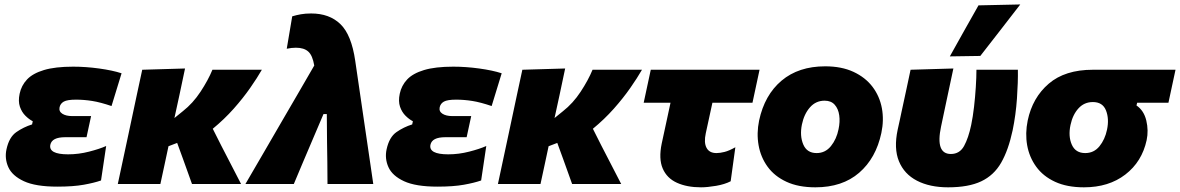

<svg xmlns="http://www.w3.org/2000/svg" viewBox="-20 -806 5169 841"><path d="M231 11.5Q136 11.5 84.8 -12.2Q33.5 -36 16.5 -73.8Q-0.5 -111.5 8.5 -152.5Q20 -205.5 51.8 -227.5Q83.5 -249.5 120.5 -261L123.5 -275Q107.5 -283 91.5 -298.8Q75.5 -314.5 67.2 -338.5Q59 -362.5 66 -395.5Q73.5 -431.5 98.5 -458Q123.5 -484.5 172.5 -499.2Q221.5 -514 300.5 -514Q355.5 -514 414 -506Q472.5 -498 512.5 -485L468.5 -341.5Q420 -358 383.8 -363.8Q347.5 -369.5 313 -369.5Q274.5 -369.5 259.5 -361Q244.5 -352.5 241 -336.5Q237 -318 253 -307.8Q269 -297.5 297 -297.5H379L359 -205H265.5Q207.5 -205 200.5 -172Q192 -130 278.5 -130Q324.5 -130 370.2 -141.8Q416 -153.5 445 -166.5L422.5 -15.5Q392.5 -5 346.8 3.2Q301 11.5 231 11.5Z M496 0Q507 -52 517.8 -102Q528.5 -152 542 -215L552.5 -264.5Q568.5 -340 579.8 -392.8Q591 -445.5 603 -500.5L790.5 -506Q777.5 -444 765.8 -389Q754 -334 744 -289L781 -319Q825 -353.5 858.2 -404Q891.5 -454.5 910.5 -500.5H1127Q1107 -465.5 1076 -421Q1045 -376.5 1003.8 -330Q962.5 -283.5 912 -242L948.5 -169.5Q968.5 -131 991.2 -86.8Q1014 -42.5 1036 0H821Q811 -28.5 801 -55.8Q791 -83 781 -111.5L756 -180L718 -165.5Q709 -123.5 700.5 -83.5Q692 -43.5 682.5 0Z M1055 0Q1094.5 -67.5 1136.5 -140Q1178.5 -212.5 1218 -280.5Q1251 -337 1287 -399Q1323 -461 1356.5 -519Q1349 -563.5 1330.2 -580.2Q1311.5 -597 1276 -597Q1257 -597 1236 -592.5L1260 -734.5Q1278.5 -740 1298 -743.5Q1317.5 -747 1343 -747Q1423 -747 1471.2 -700.2Q1519.5 -653.5 1536 -539.5L1574.5 -276.5Q1584 -211 1591 -164.2Q1598 -117.5 1603.5 -79Q1609 -40.5 1615 0H1414.5Q1414 -46 1413.8 -95.2Q1413.5 -144.5 1412.5 -183.5L1411.5 -306.5H1397L1346.5 -188Q1326 -140 1306 -92.8Q1286 -45.5 1267 0Z M1896 11.5Q1801 11.5 1749.8 -12.2Q1698.5 -36 1681.5 -73.8Q1664.5 -111.5 1673.5 -152.5Q1685 -205.5 1716.8 -227.5Q1748.5 -249.5 1785.5 -261L1788.5 -275Q1772.5 -283 1756.5 -298.8Q1740.5 -314.5 1732.2 -338.5Q1724 -362.5 1731 -395.5Q1738.5 -431.5 1763.5 -458Q1788.5 -484.5 1837.5 -499.2Q1886.5 -514 1965.5 -514Q2020.5 -514 2079 -506Q2137.5 -498 2177.5 -485L2133.5 -341.5Q2085 -358 2048.8 -363.8Q2012.5 -369.5 1978 -369.5Q1939.5 -369.5 1924.5 -361Q1909.5 -352.5 1906 -336.5Q1902 -318 1918 -307.8Q1934 -297.5 1962 -297.5H2044L2024 -205H1930.5Q1872.5 -205 1865.5 -172Q1857 -130 1943.5 -130Q1989.5 -130 2035.2 -141.8Q2081 -153.5 2110 -166.5L2087.5 -15.5Q2057.5 -5 2011.8 3.2Q1966 11.5 1896 11.5Z M2161 0Q2172 -52 2182.8 -102Q2193.5 -152 2207 -215L2217.5 -264.5Q2233.5 -340 2244.8 -392.8Q2256 -445.5 2268 -500.5L2455.5 -506Q2442.5 -444 2430.8 -389Q2419 -334 2409 -289L2446 -319Q2490 -353.5 2523.2 -404Q2556.5 -454.5 2575.5 -500.5H2792Q2772 -465.5 2741 -421Q2710 -376.5 2668.8 -330Q2627.5 -283.5 2577 -242L2613.5 -169.5Q2633.5 -131 2656.2 -86.8Q2679 -42.5 2701 0H2486Q2476 -28.5 2466 -55.8Q2456 -83 2446 -111.5L2421 -180L2383 -165.5Q2374 -123.5 2365.5 -83.5Q2357 -43.5 2347.5 0Z M3050.5 14.5Q2989 14.5 2945 -5.5Q2901 -25.5 2882.8 -68Q2864.5 -110.5 2878.5 -177.5Q2887 -216.5 2895.5 -256.2Q2904 -296 2917 -356H2799.5L2830.5 -500.5H3307L3276 -356H3100.5Q3093 -322.5 3086 -289.2Q3079 -256 3071.5 -222.5Q3062.5 -181.5 3074.8 -158.5Q3087 -135.5 3118.5 -135.5Q3133.5 -135.5 3153.5 -140.5Q3173.5 -145.5 3201 -161L3180.5 -12Q3154.5 1.5 3116.5 8Q3078.5 14.5 3050.5 14.5Z M3551.5 14.5Q3477 14.5 3424.8 -9.8Q3372.5 -34 3342.2 -75.8Q3312 -117.5 3302.8 -169.8Q3293.5 -222 3305 -278Q3329 -390 3403.5 -452.8Q3478 -515.5 3594.5 -515.5Q3666.5 -515.5 3718.5 -491.2Q3770.5 -467 3801.8 -425.8Q3833 -384.5 3842.8 -332.2Q3852.5 -280 3840.5 -223.5Q3817 -113 3743.2 -49.2Q3669.5 14.5 3551.5 14.5ZM3557 -135.5Q3595 -135.5 3619.8 -166.2Q3644.5 -197 3653 -240Q3660 -272.5 3656 -301Q3652 -329.5 3636.2 -347.2Q3620.5 -365 3592 -365Q3553.5 -365 3527.8 -335.8Q3502 -306.5 3492.5 -260.5Q3482.5 -211 3498.5 -173.2Q3514.5 -135.5 3557 -135.5Z M4133 14.5Q4052.5 14.5 3996.5 -14.5Q3940.5 -43.5 3917.5 -99.8Q3894.5 -156 3912 -238Q3917 -260 3921 -278.8Q3925 -297.5 3929 -316.5Q3941.5 -374.5 3950.5 -416Q3959.5 -457.5 3968.5 -500.5L4156 -506Q4139.5 -428.5 4125.5 -362.8Q4111.5 -297 4102 -251.5Q4076.5 -131.5 4145 -131.5Q4183.5 -131.5 4202.8 -166.5Q4222 -201.5 4234 -258.5Q4241.5 -294.5 4246.5 -338Q4251.5 -381.5 4254.2 -424.2Q4257 -467 4257 -500.5H4438.5Q4439.5 -447 4434.5 -374.8Q4429.5 -302.5 4415.5 -235Q4397 -148.5 4365.2 -93.2Q4333.5 -38 4278 -11.8Q4222.5 14.5 4133 14.5ZM4140.5 -559Q4172 -615.5 4203.2 -671.2Q4234.5 -727 4266 -782.5L4449 -786.5Q4404 -728 4360 -671.5Q4316 -615 4274 -561Z M4728 14.5Q4653.5 14.5 4601.2 -9.8Q4549 -34 4518.8 -75.8Q4488.5 -117.5 4479.2 -169.8Q4470 -222 4481.5 -278Q4502.5 -378.5 4573.8 -439.5Q4645 -500.5 4767 -500.5H5129L5098 -356H4961L4958 -344Q4990.5 -322 5001 -278.2Q5011.5 -234.5 5002.5 -192Q4982 -97.5 4909.2 -41.5Q4836.5 14.5 4728 14.5ZM4733.5 -135.5Q4771.5 -135.5 4795.8 -165.2Q4820 -195 4829 -238Q4839 -285.5 4824.5 -322.2Q4810 -359 4767 -359Q4729 -359 4703.8 -331.2Q4678.5 -303.5 4669 -258.5Q4658.5 -209 4674.8 -172.2Q4691 -135.5 4733.5 -135.5Z"/></svg>

Font: Commissioner ExtraBold
Style: Italic
Weight: 800
Italic angle: -12°
Designer: Kostas Bartsokas
Foundry: Kostas Bartsokas
Version: Version 1.000; ttfautohint (v1.8.3)